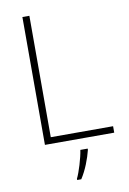

<svg xmlns="http://www.w3.org/2000/svg" viewBox="-100 -774 711 1056"><g transform="rotate(-10 255.0 -246.5)"><path d="M102 0H489V-36H141V-714H102ZM330 68V61H289C283 104 259 183 243 214V221H266C296 175 318 116 330 68Z"/></g></svg>

Font: Noto Sans Arabic ExtLt
Style: Regular
Weight: 200
Designer: Monotype Design Team, Nadine Chahine, Nizar Qandah and Khaled Hosny
Foundry: Monotype Imaging Inc.
Version: Version 2.012